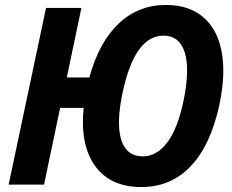

<svg xmlns="http://www.w3.org/2000/svg" viewBox="-20 -746 937 776"><path d="M15 0 166 -714H309L250 -433H341Q380 -575 459.5 -650.5Q539 -726 651 -726Q743 -726 800.5 -677.5Q858 -629 875.5 -539Q893 -449 867 -324Q832 -160 751.5 -75Q671 10 551 10Q426 10 364.5 -75Q303 -160 318 -310H223L158 0ZM557 -114Q614 -114 656.5 -171Q699 -228 722 -340Q748 -467 726.5 -534.5Q705 -602 641 -602Q525 -602 476 -374Q449 -248 470 -181Q491 -114 557 -114Z"/></svg>

Font: Noto Sans SemiCondensed
Style: Bold Italic
Weight: 700
Width: 4
Italic angle: -12°
Designer: Monotype Design Team
Foundry: Monotype Imaging Inc.
Version: Version 2.013; ttfautohint (v1.8.4.7-5d5b)